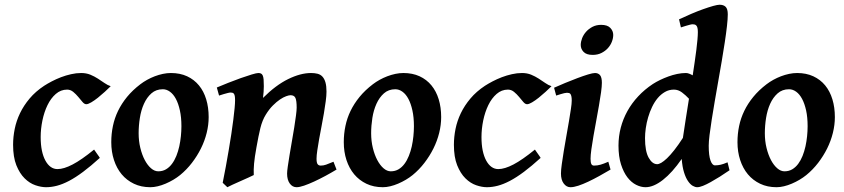

<svg xmlns="http://www.w3.org/2000/svg" viewBox="-20 -762 3526 802"><path d="M442.4 -401.9Q432.1 -391.6 418 -378.7Q403.8 -365.7 389.2 -354Q374.5 -342.3 361.3 -334.5Q348.1 -326.7 340.3 -326.7Q332.5 -326.7 324.5 -336.2Q316.4 -345.7 306.9 -357.2Q297.4 -368.7 285.9 -378.2Q274.4 -387.7 260.3 -387.7Q233.9 -387.7 213.1 -369.6Q192.4 -351.6 178.5 -323Q164.6 -294.4 157.2 -259Q149.9 -223.6 149.9 -189.5Q149.9 -157.7 155 -133.1Q160.2 -108.4 169.7 -91.1Q179.2 -73.7 191.9 -64.7Q204.6 -55.7 220.2 -55.7Q246.6 -55.7 283.4 -75Q320.3 -94.2 373 -137.2Q375 -134.8 378.4 -129.6Q381.8 -124.5 385.7 -119.1Q389.6 -113.8 392.8 -109.1Q396 -104.5 397 -102.5Q358.9 -67.9 327.1 -44.2Q295.4 -20.5 268.3 -6.3Q241.2 7.8 217.8 13.9Q194.3 20 172.4 20Q151.9 20 127.7 11.7Q103.5 3.4 82.8 -17.1Q62 -37.6 48.3 -71.8Q34.7 -106 34.7 -157.2Q34.7 -189.9 41.5 -223.6Q48.3 -257.3 63.7 -289.3Q79.1 -321.3 103.8 -350.6Q128.4 -379.9 164.6 -403.8Q178.2 -412.6 196.3 -422.1Q214.4 -431.6 234.9 -439.5Q255.4 -447.3 276.9 -452.1Q298.3 -457 318.8 -457Q340.3 -457 357.4 -450Q374.5 -442.9 388.9 -433.6Q403.3 -424.3 416.3 -415.3Q429.2 -406.2 442.4 -401.9Z M737.8 -234.9Q737.8 -272 731.4 -300.8Q725.1 -329.6 714.6 -349.1Q704.1 -368.7 689.9 -378.9Q675.8 -389.2 660.2 -389.2Q631.8 -389.2 612.5 -372.1Q593.3 -355 581.3 -328.4Q569.3 -301.8 564.2 -269.3Q559.1 -236.8 559.1 -205.6Q559.1 -172.9 566.2 -144Q573.2 -115.2 584.7 -93.5Q596.2 -71.8 610.8 -59.1Q625.5 -46.4 641.1 -46.4Q659.2 -46.4 673.3 -54.7Q687.5 -63 698.2 -77.4Q709 -91.8 716.6 -110.6Q724.1 -129.4 728.8 -150.4Q733.4 -171.4 735.6 -193.1Q737.8 -214.8 737.8 -234.9ZM851.6 -272.9Q851.6 -240.2 843.3 -206.8Q835 -173.3 819.3 -141.8Q803.7 -110.4 781.7 -81.8Q759.8 -53.2 732.4 -30.8Q719.7 -20.5 704.1 -11.2Q688.5 -2 671.9 5.1Q655.3 12.2 638.9 16.1Q622.6 20 607.9 20Q569.8 20 539.6 5.6Q509.3 -8.8 488.3 -33.9Q467.3 -59.1 456.1 -93.5Q444.8 -127.9 444.8 -168Q444.8 -203.1 451.7 -235.8Q458.5 -268.6 473.1 -298.8Q487.8 -329.1 510.7 -357.2Q533.7 -385.3 566.4 -410.2Q579.1 -419.9 594.5 -428.5Q609.9 -437 626.5 -443.4Q643.1 -449.7 660.4 -453.4Q677.7 -457 693.8 -457Q731.9 -457 761.5 -443.4Q791 -429.7 811 -405.3Q831.1 -380.9 841.3 -347.2Q851.6 -313.5 851.6 -272.9Z M1385.7 -53.7Q1363.8 -40.5 1339.4 -27.3Q1314.9 -14.2 1292.2 -3.7Q1269.5 6.8 1250.2 13.4Q1231 20 1218.8 20Q1201.7 20 1190.4 4.6Q1179.2 -10.7 1179.2 -37.1Q1179.2 -45.9 1182.1 -66.7Q1185.1 -87.4 1189.5 -114.3Q1193.8 -141.1 1199.2 -171.4Q1204.6 -201.7 1209 -229.2Q1213.4 -256.8 1216.3 -279.3Q1219.2 -301.8 1219.2 -312.5Q1219.2 -341.3 1214.1 -352.8Q1209 -364.3 1193.4 -364.3Q1187 -364.3 1175.3 -360.1Q1163.6 -356 1149.4 -346.4Q1135.3 -336.9 1119.9 -321.5Q1104.5 -306.2 1090.3 -283.2Q1075.7 -259.8 1067.6 -227.1Q1059.6 -194.3 1051.3 -147Q1047.4 -125 1044.9 -108.6Q1042.5 -92.3 1041.3 -78.9Q1040 -65.4 1039.8 -54Q1039.6 -42.5 1040 -30.8Q1033.7 -27.3 1017.8 -20.3Q1002 -13.2 984.4 -5.4Q966.8 2.4 951.2 9.5Q935.5 16.6 929.7 20L910.2 1.5Q917 -31.2 923.3 -66.2Q929.7 -101.1 935.5 -135.5Q941.4 -169.9 946.3 -202.4Q951.2 -234.9 954.6 -262.2Q958 -289.6 960 -310.3Q961.9 -331.1 961.9 -342.8Q961.9 -354 960.7 -360.6Q959.5 -367.2 957 -370.4Q954.6 -373.5 951.2 -374.5Q947.8 -375.5 943.4 -375.5Q939 -375.5 931.2 -373.5Q923.3 -371.6 915 -369.1Q905.8 -366.2 895 -362.8L885.7 -396.5Q906.2 -405.3 933.3 -416Q960.4 -426.8 985.8 -435.8Q1011.2 -444.8 1031.5 -450.9Q1051.8 -457 1059.1 -457Q1065.9 -457 1070.3 -454.8Q1074.7 -452.6 1077.4 -446.8Q1080.1 -440.9 1081.1 -430.2Q1082 -419.4 1082 -401.9Q1082 -391.6 1081.1 -378.4Q1080.1 -365.2 1078.6 -353Q1131.8 -406.2 1183.6 -431.6Q1235.4 -457 1279.3 -457Q1294.4 -457 1306.6 -453.9Q1318.8 -450.7 1326.9 -441.9Q1335 -433.1 1339.4 -418Q1343.8 -402.8 1343.8 -379.4Q1343.8 -362.3 1340.6 -338.9Q1337.4 -315.4 1333 -288.8Q1328.6 -262.2 1323 -234.1Q1317.4 -206.1 1313 -180.7Q1308.6 -155.3 1305.4 -134Q1302.2 -112.8 1302.2 -99.1Q1302.2 -82.5 1306.6 -76.4Q1311 -70.3 1319.8 -70.3Q1331.1 -70.3 1342 -74.2Q1353 -78.1 1373 -86.4Z M1709 -234.9Q1709 -272 1702.6 -300.8Q1696.3 -329.6 1685.8 -349.1Q1675.3 -368.7 1661.1 -378.9Q1647 -389.2 1631.3 -389.2Q1603 -389.2 1583.7 -372.1Q1564.5 -355 1552.5 -328.4Q1540.5 -301.8 1535.4 -269.3Q1530.3 -236.8 1530.3 -205.6Q1530.3 -172.9 1537.4 -144Q1544.4 -115.2 1555.9 -93.5Q1567.4 -71.8 1582 -59.1Q1596.7 -46.4 1612.3 -46.4Q1630.4 -46.4 1644.5 -54.7Q1658.7 -63 1669.4 -77.4Q1680.2 -91.8 1687.7 -110.6Q1695.3 -129.4 1700 -150.4Q1704.6 -171.4 1706.8 -193.1Q1709 -214.8 1709 -234.9ZM1822.8 -272.9Q1822.8 -240.2 1814.5 -206.8Q1806.2 -173.3 1790.5 -141.8Q1774.9 -110.4 1752.9 -81.8Q1731 -53.2 1703.6 -30.8Q1690.9 -20.5 1675.3 -11.2Q1659.7 -2 1643.1 5.1Q1626.5 12.2 1610.1 16.1Q1593.8 20 1579.1 20Q1541 20 1510.7 5.6Q1480.5 -8.8 1459.5 -33.9Q1438.5 -59.1 1427.2 -93.5Q1416 -127.9 1416 -168Q1416 -203.1 1422.9 -235.8Q1429.7 -268.6 1444.3 -298.8Q1459 -329.1 1481.9 -357.2Q1504.9 -385.3 1537.6 -410.2Q1550.3 -419.9 1565.7 -428.5Q1581.1 -437 1597.7 -443.4Q1614.3 -449.7 1631.6 -453.4Q1648.9 -457 1665 -457Q1703.1 -457 1732.7 -443.4Q1762.2 -429.7 1782.2 -405.3Q1802.2 -380.9 1812.5 -347.2Q1822.8 -313.5 1822.8 -272.9Z M2283.7 -401.9Q2273.4 -391.6 2259.3 -378.7Q2245.1 -365.7 2230.5 -354Q2215.8 -342.3 2202.6 -334.5Q2189.5 -326.7 2181.6 -326.7Q2173.8 -326.7 2165.8 -336.2Q2157.7 -345.7 2148.2 -357.2Q2138.7 -368.7 2127.2 -378.2Q2115.7 -387.7 2101.6 -387.7Q2075.2 -387.7 2054.4 -369.6Q2033.7 -351.6 2019.8 -323Q2005.9 -294.4 1998.5 -259Q1991.2 -223.6 1991.2 -189.5Q1991.2 -157.7 1996.3 -133.1Q2001.5 -108.4 2011 -91.1Q2020.5 -73.7 2033.2 -64.7Q2045.9 -55.7 2061.5 -55.7Q2087.9 -55.7 2124.8 -75Q2161.6 -94.2 2214.4 -137.2Q2216.3 -134.8 2219.7 -129.6Q2223.1 -124.5 2227.1 -119.1Q2231 -113.8 2234.1 -109.1Q2237.3 -104.5 2238.3 -102.5Q2200.2 -67.9 2168.5 -44.2Q2136.7 -20.5 2109.6 -6.3Q2082.5 7.8 2059.1 13.9Q2035.6 20 2013.7 20Q1993.2 20 1969 11.7Q1944.8 3.4 1924.1 -17.1Q1903.3 -37.6 1889.6 -71.8Q1876 -106 1876 -157.2Q1876 -189.9 1882.8 -223.6Q1889.6 -257.3 1905 -289.3Q1920.4 -321.3 1945.1 -350.6Q1969.7 -379.9 2005.9 -403.8Q2019.5 -412.6 2037.6 -422.1Q2055.7 -431.6 2076.2 -439.5Q2096.7 -447.3 2118.2 -452.1Q2139.6 -457 2160.2 -457Q2181.6 -457 2198.7 -450Q2215.8 -442.9 2230.2 -433.6Q2244.6 -424.3 2257.6 -415.3Q2270.5 -406.2 2283.7 -401.9Z M2530.3 -53.7Q2507.3 -40 2483.4 -26.9Q2459.5 -13.7 2437.3 -3.2Q2415 7.3 2395.8 13.7Q2376.5 20 2362.8 20Q2346.2 20 2334.7 4.6Q2323.2 -10.7 2323.2 -37.1Q2323.2 -51.8 2326.7 -76.7Q2330.1 -101.6 2335 -131.3Q2339.8 -161.1 2345.7 -193.4Q2351.6 -225.6 2356.4 -254.6Q2361.3 -283.7 2364.7 -306.6Q2368.2 -329.6 2368.2 -341.8Q2368.2 -353 2366.7 -359.6Q2365.2 -366.2 2362.8 -369.4Q2360.4 -372.6 2356.4 -373.5Q2352.5 -374.5 2348.1 -374.5Q2344.2 -374.5 2336.7 -372.8Q2329.1 -371.1 2321.8 -368.7Q2313 -366.2 2303.2 -362.8L2294.4 -395.5Q2314.9 -404.8 2340.8 -415.5Q2366.7 -426.3 2391.4 -435.5Q2416 -444.8 2436 -450.9Q2456.1 -457 2465.3 -457Q2479 -457 2486.6 -447.8Q2494.1 -438.5 2494.1 -416Q2494.1 -401.9 2490.7 -376.7Q2487.3 -351.6 2481.9 -321Q2476.6 -290.5 2470.5 -257.6Q2464.4 -224.6 2459 -194.1Q2453.6 -163.6 2450.2 -138.4Q2446.8 -113.3 2446.8 -99.1Q2446.8 -84 2450 -77.1Q2453.1 -70.3 2461.4 -70.3Q2468.8 -70.3 2475.3 -71.3Q2481.9 -72.3 2488.8 -74.2Q2495.6 -76.2 2503.2 -79.1Q2510.7 -82 2521 -86.4ZM2541.5 -616.2Q2541.5 -602.5 2535.9 -587.9Q2530.3 -573.2 2519.3 -561Q2508.3 -548.8 2492.4 -540.8Q2476.6 -532.7 2455.6 -532.7Q2429.7 -532.7 2417.7 -545.2Q2405.8 -557.6 2405.8 -574.2Q2405.8 -587.4 2411.4 -602.1Q2417 -616.7 2428 -629.2Q2439 -641.6 2454.8 -649.9Q2470.7 -658.2 2491.2 -658.2Q2517.1 -658.2 2529.3 -645.5Q2541.5 -632.8 2541.5 -616.2Z M2832.5 -186Q2836.9 -218.3 2843.8 -260.5Q2850.6 -302.7 2857.9 -349.6Q2844.2 -364.3 2828.6 -376Q2813 -387.7 2794.9 -387.7Q2774.4 -387.7 2757.6 -377.9Q2740.7 -368.2 2727.3 -352.3Q2713.9 -336.4 2703.9 -315.4Q2693.8 -294.4 2687.3 -272Q2680.7 -249.5 2677.5 -226.8Q2674.3 -204.1 2674.3 -185.1Q2674.3 -130.4 2689.5 -103.3Q2704.6 -76.2 2725.1 -76.2Q2731.9 -76.2 2742.2 -82Q2752.4 -87.9 2766.1 -100.8Q2779.8 -113.8 2796.4 -134.8Q2813 -155.8 2832.5 -186ZM3027.3 -50.8Q3006.8 -36.6 2986.6 -23.9Q2966.3 -11.2 2948.7 -1.5Q2931.2 8.3 2916.5 14.2Q2901.9 20 2892.1 20Q2883.8 20 2873.5 14.2Q2863.3 8.3 2853.8 -5.6Q2844.2 -19.5 2837.2 -42.2Q2830.1 -64.9 2827.6 -98.1Q2788.1 -41 2749 -10.5Q2710 20 2676.3 20Q2657.2 20 2637.2 10Q2617.2 0 2600.8 -21.2Q2584.5 -42.5 2574 -75.4Q2563.5 -108.4 2563.5 -153.8Q2563.5 -192.4 2573 -228.8Q2582.5 -265.1 2600.8 -298.1Q2619.1 -331.1 2645.8 -359.6Q2672.4 -388.2 2707 -411.1Q2720.7 -419.9 2737.3 -428Q2753.9 -436 2772 -442.6Q2790 -449.2 2808.8 -453.1Q2827.6 -457 2845.2 -457Q2851.6 -457 2858.6 -454.3Q2865.7 -451.7 2873.5 -447.3Q2877.9 -476.1 2881.8 -503.2Q2885.7 -530.3 2888.7 -553.7Q2891.6 -577.1 2893.3 -596.2Q2895 -615.2 2895 -627.9Q2895 -639.2 2893.3 -645.8Q2891.6 -652.3 2888.4 -655.5Q2885.3 -658.7 2881.3 -659.7Q2877.4 -660.6 2873 -660.6Q2868.7 -660.6 2860.6 -658.4Q2852.5 -656.2 2844.2 -653.8Q2835 -650.9 2824.2 -647.5L2816.4 -681.2Q2841.3 -692.9 2867.4 -704.1Q2893.6 -715.3 2917 -723.6Q2940.4 -731.9 2958.7 -737.1Q2977.1 -742.2 2985.8 -742.2Q3002.4 -742.2 3011.2 -733.4Q3020 -724.6 3020 -702.1Q3020 -683.1 3016.6 -653.1Q3013.2 -623 3007.6 -586.2Q3002 -549.3 2994.9 -507.3Q2987.8 -465.3 2980.2 -422.9Q2972.7 -380.4 2965.6 -339.1Q2958.5 -297.9 2952.9 -262Q2947.3 -226.1 2943.8 -198Q2940.4 -169.9 2940.4 -153.3Q2940.4 -111.8 2947.8 -91.6Q2955.1 -71.3 2966.3 -71.3Q2979 -71.3 2990.5 -74Q3002 -76.7 3019 -84Z M3353.5 -234.9Q3353.5 -272 3347.2 -300.8Q3340.8 -329.6 3330.3 -349.1Q3319.8 -368.7 3305.7 -378.9Q3291.5 -389.2 3275.9 -389.2Q3247.6 -389.2 3228.3 -372.1Q3209 -355 3197 -328.4Q3185.1 -301.8 3179.9 -269.3Q3174.8 -236.8 3174.8 -205.6Q3174.8 -172.9 3181.9 -144Q3189 -115.2 3200.4 -93.5Q3211.9 -71.8 3226.6 -59.1Q3241.2 -46.4 3256.8 -46.4Q3274.9 -46.4 3289.1 -54.7Q3303.2 -63 3314 -77.4Q3324.7 -91.8 3332.3 -110.6Q3339.8 -129.4 3344.5 -150.4Q3349.1 -171.4 3351.3 -193.1Q3353.5 -214.8 3353.5 -234.9ZM3467.3 -272.9Q3467.3 -240.2 3459 -206.8Q3450.7 -173.3 3435.1 -141.8Q3419.4 -110.4 3397.5 -81.8Q3375.5 -53.2 3348.1 -30.8Q3335.4 -20.5 3319.8 -11.2Q3304.2 -2 3287.6 5.1Q3271 12.2 3254.6 16.1Q3238.3 20 3223.6 20Q3185.5 20 3155.3 5.6Q3125 -8.8 3104 -33.9Q3083 -59.1 3071.8 -93.5Q3060.5 -127.9 3060.5 -168Q3060.5 -203.1 3067.4 -235.8Q3074.2 -268.6 3088.9 -298.8Q3103.5 -329.1 3126.5 -357.2Q3149.4 -385.3 3182.1 -410.2Q3194.8 -419.9 3210.2 -428.5Q3225.6 -437 3242.2 -443.4Q3258.8 -449.7 3276.1 -453.4Q3293.5 -457 3309.6 -457Q3347.7 -457 3377.2 -443.4Q3406.7 -429.7 3426.8 -405.3Q3446.8 -380.9 3457 -347.2Q3467.3 -313.5 3467.3 -272.9Z"/></svg>

Font: Gentium Basic
Style: Bold Italic
Weight: 700
Italic angle: -8°
Designer: J. Victor Gaultney and Annie Olsen
Foundry: SIL International
Version: Version 1.102; 2013; Maintenance release